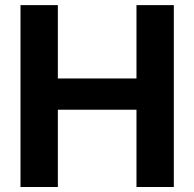

<svg xmlns="http://www.w3.org/2000/svg" viewBox="-20 -748 777 768"><path d="M62 0V-727.5H211.4V-434.1H525.9V-727.5H675.3V0H525.9V-309.1H211.4V0Z"/></svg>

Font: Inter 20pt
Style: Bold
Weight: 700
Version: Version 4.001;git-66647c0bb